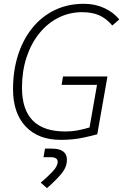

<svg xmlns="http://www.w3.org/2000/svg" viewBox="-20 -723 645 1006"><path d="M298.3 9.8Q180.7 9.8 114.5 -60.3Q48.3 -130.4 48.3 -255.4Q48.3 -352.1 74.2 -433.6Q100.1 -515.1 148.7 -575.7Q197.3 -636.2 265.9 -669.7Q334.5 -703.1 419.9 -703.1Q478 -703.1 526.6 -680.7Q575.2 -658.2 605 -621.1L568.4 -589.4Q536.1 -627 499.3 -643.1Q462.4 -659.2 410.2 -659.2Q343.3 -659.2 285.9 -630.1Q228.5 -601.1 185.8 -548.1Q143.1 -495.1 119.1 -422.6Q95.2 -350.1 95.2 -263.2Q95.2 -34.2 320.8 -34.2Q358.9 -34.2 391.4 -40.8Q423.8 -47.4 449.2 -55.2L488.3 -278.3H302.7L310.1 -322.3H543L489.7 -19.5Q468.8 -13.2 416 -1.7Q363.3 9.8 298.3 9.8ZM226.1 262.7 193.4 233.9Q225.1 207.5 253.7 178Q282.2 148.4 282.2 124.5Q282.2 100.6 244.6 100.6H208L215.8 55.7H252.4Q330.6 55.7 330.6 114.7Q330.6 153.8 299.6 189.9Q268.6 226.1 226.1 262.7Z"/></svg>

Font: Cascadia Mono NF ExtraLight
Style: Italic
Weight: 200
Italic angle: -10°
Monospace: yes
Designer: Aaron Bell
Foundry: Saja Typeworks
Version: Version 2404.023; ttfautohint (v1.8.4)